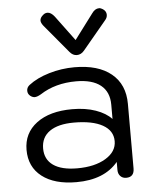

<svg xmlns="http://www.w3.org/2000/svg" viewBox="-54 -798 698 854"><g transform="rotate(-5 295.0 -371.0)"><path d="M44 -152Q44 -227 102.5 -271Q161 -315 262 -315Q321 -315 366.5 -299Q412 -283 437 -256V-320Q437 -377 399.5 -407Q362 -437 290 -437Q197 -437 129 -393Q112 -383 101 -383Q91 -383 81 -391Q70 -400 70 -414Q70 -429 83 -439Q119 -467 174.5 -483.5Q230 -500 288 -500Q394 -500 452.5 -452Q511 -404 511 -317V-29Q511 10 475 10Q459 10 449 -0.5Q439 -11 439 -28V-64Q377 10 253 10Q155 10 99.5 -33Q44 -76 44 -152ZM438 -157Q438 -204 392.5 -229.5Q347 -255 264 -255Q194 -255 156 -228.5Q118 -202 118 -152Q118 -103 155 -77Q192 -51 262 -51Q340 -51 389 -80.5Q438 -110 438 -157ZM272 -570 166 -697Q156 -710 156 -720Q156 -733 171 -745Q179 -752 190 -752Q205 -752 221 -732L304 -620L388 -732Q402 -752 420 -752Q428 -752 437 -746Q452 -736 452 -720Q452 -707 442 -696L337 -570Q323 -553 304 -553Q286 -553 272 -570Z"/></g></svg>

Font: Kodchasan
Style: Regular
Weight: 400
Version: Version 1.000; ttfautohint (v1.6)